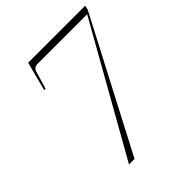

<svg xmlns="http://www.w3.org/2000/svg" viewBox="-199 -836 957 957"><g transform="rotate(-45 280.0 -357.0)"><path d="M155 0 537 -677H192Q174 -677 166 -671Q158 -665 153 -646L128 -561H118L158 -714H560L555 -691L194 0Z"/></g></svg>

Font: Noto Serif Display ExtraLight
Style: Italic
Weight: 200
Italic angle: -12°
Designer: Monotype Design Team
Foundry: Monotype Imaging Inc.
Version: Version 2.009